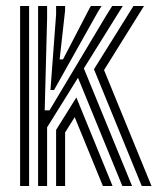

<svg xmlns="http://www.w3.org/2000/svg" viewBox="-20 -620 555 640"><path d="M107 0V-600H137V-558.2L129 -252.2H145L331.5 -564L354 -600H389.2L259.5 -392L420.2 0H387.8L240 -360.8L137 -195.5V0ZM47 0V-600H77V0ZM452.5 0 293.2 -389.2 424.8 -600H460L326.8 -386.5L485 0ZM148.2 -320 167 -571.8V-600H197V-585.2L178.8 -422H190L279 -593.5L283.2 -600H318.5L306.2 -580.2L160.2 -320ZM167 0V-187L234.5 -295.2L355.2 0H323L229 -229.5L197 -178.5V0Z"/></svg>

Font: Big Shoulders Inline Text Black
Style: Regular
Weight: 900
Designer: Patric King
Foundry: XO Type Co
Version: Version 1.000